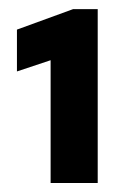

<svg xmlns="http://www.w3.org/2000/svg" viewBox="-20 -742 287 426"><path d="M17.6 -583.5 92.3 -608.4V-335.9H196.8V-721.7H142.1L17.6 -676.3Z"/></svg>

Font: Roboto Flex Super Cond Bold
Style: Regular
Weight: 700
Width: 3
Designer: Berlow after Robertson
Foundry: Google
Version: Version 3.000